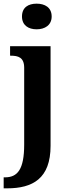

<svg xmlns="http://www.w3.org/2000/svg" viewBox="-38 -788 383 1048"><path d="M162 -628C206 -628 244 -650 244 -698C244 -748 206 -768 162 -768C117 -768 82 -748 82 -698C82 -650 117 -628 162 -628ZM-18 240H1C140 240 238 187 238 8V-536H17V-484H21C61 -484 94 -475 94 -418V1C94 138 57 180 -11 180H-18Z"/></svg>

Font: Noto Serif Tamil SemiCondensed
Style: Bold
Weight: 700
Width: 4
Designer: Indian Type Foundry, Tom Grace, and the Monotype Design Team
Foundry: Monotype Imaging Inc.
Version: Version 2.004